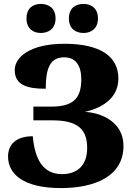

<svg xmlns="http://www.w3.org/2000/svg" viewBox="-20 -947 667 978"><path d="M188 -779C225 -779 263 -799 263 -853C263 -908 225 -927 188 -927C151 -927 115 -908 115 -853C115 -799 151 -779 188 -779ZM406 -779C441 -779 479 -799 479 -853C479 -908 441 -927 406 -927C367 -927 331 -908 331 -853C331 -799 367 -779 406 -779ZM290 11C465 11 609 -50 609 -204C609 -330 489 -374 412 -377C505 -398 583 -450 583 -547C583 -663 486 -724 308 -724C133 -724 55 -656 55 -590C55 -509 127 -495 213 -495C213 -595 233 -655 307 -655C365 -655 394 -614 394 -543C394 -443 350 -404 241 -404H150V-334H247C379 -334 424 -286 424 -193C424 -108 377 -60 296 -60C204 -60 158 -128 147 -253C64 -253 21 -213 21 -150C21 -59 101 11 290 11Z"/></svg>

Font: UArctic Serif Black
Style: Regular
Weight: 900
Designer: Customization by Puisto advertising & original work Monotype Design Team
Foundry: Monotype Imaging Inc.
Version: Version 2.004